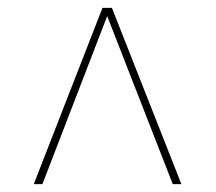

<svg xmlns="http://www.w3.org/2000/svg" viewBox="-20 -734 550 489"><path d="M66 -265 241 -714H265L442 -265H420L253 -693L88 -265Z"/></svg>

Font: Noto Serif Display SemiCondensed ExtraLight
Style: Italic
Weight: 200
Width: 4
Italic angle: -12°
Designer: Monotype Design Team
Foundry: Monotype Imaging Inc.
Version: Version 2.009